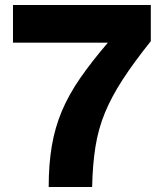

<svg xmlns="http://www.w3.org/2000/svg" viewBox="-20 -749 656 769"><path d="M175 0Q175 -91 187.5 -164.5Q200 -238 227.5 -303.5Q255 -369 300.5 -435Q346 -501 412 -578H32V-729H584V-584Q516 -499 471.5 -430.5Q427 -362 400.5 -298Q374 -234 362.5 -162.5Q351 -91 349 0Z"/></svg>

Font: BDO Grotesk ExtraBold
Style: Regular
Weight: 800
Designer: Deni Anggara
Foundry: Lokal Container
Version: Version 2.000